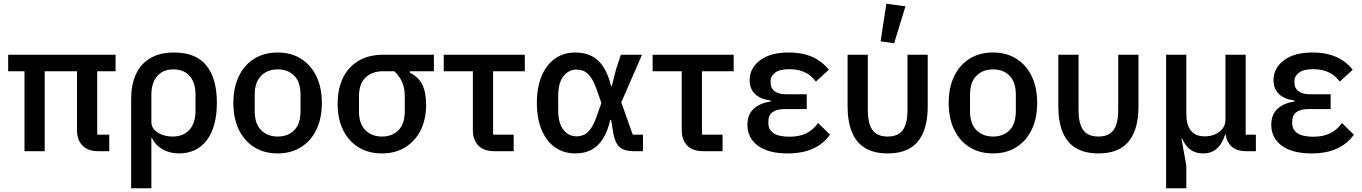

<svg xmlns="http://www.w3.org/2000/svg" viewBox="-20 -815 7344 1035"><path d="M504 -431V-89H569V0H510Q454 0 424.5 -30.5Q395 -61 395 -112V-431H221V0H112V-431H24V-520H603V-431Z M687 200V-282Q687 -357 712 -413Q737 -469 788.5 -500.5Q840 -532 918 -532Q1036 -532 1092.5 -462Q1149 -392 1149 -262Q1149 -131 1095 -59.5Q1041 12 944 12Q894 12 855 -11Q816 -34 800 -71H796V200ZM911 -79Q969 -79 1001.5 -115.5Q1034 -152 1034 -219V-304Q1034 -369 1002.5 -405Q971 -441 915 -441Q859 -441 827.5 -405Q796 -369 796 -304V-157Q796 -133 812 -115.5Q828 -98 854.5 -88.5Q881 -79 911 -79Z M1477 12Q1404 12 1350.5 -21.5Q1297 -55 1267.5 -116Q1238 -177 1238 -260Q1238 -343 1267.5 -404Q1297 -465 1350.5 -498.5Q1404 -532 1477 -532Q1549 -532 1602.5 -498.5Q1656 -465 1685.5 -404Q1715 -343 1715 -260Q1715 -177 1685.5 -116Q1656 -55 1602.5 -21.5Q1549 12 1477 12ZM1477 -79Q1533 -79 1566.5 -113.5Q1600 -148 1600 -216V-304Q1600 -372 1566.5 -406.5Q1533 -441 1477 -441Q1422 -441 1387.5 -406.5Q1353 -372 1353 -304V-216Q1353 -148 1387.5 -113.5Q1422 -79 1477 -79Z M2319 -431H2190V-423Q2236 -400 2256.5 -358.5Q2277 -317 2277 -250Q2277 -172 2247.5 -113Q2218 -54 2164.5 -21Q2111 12 2039 12Q1966 12 1912.5 -21Q1859 -54 1829.5 -114Q1800 -174 1800 -254Q1800 -336 1829 -395.5Q1858 -455 1913 -487.5Q1968 -520 2046 -520H2319ZM2106 -431H2046Q1986 -431 1950.5 -397Q1915 -363 1915 -295V-216Q1915 -148 1949.5 -113.5Q1984 -79 2039 -79Q2095 -79 2128.5 -113.5Q2162 -148 2162 -216V-295Q2162 -340 2148 -372Q2134 -404 2106 -431Z M2749 0H2644Q2588 0 2558.5 -30.5Q2529 -61 2529 -114V-431H2372V-520H2809V-431H2638V-89H2749Z M3446 -89V0H3395Q3347 0 3322 -20.5Q3297 -41 3287 -92L3274 -169H3270Q3256 -109 3231.5 -69Q3207 -29 3170 -8.5Q3133 12 3081 12Q3019 12 2972.5 -20.5Q2926 -53 2900 -114Q2874 -175 2874 -260Q2874 -345 2900 -406Q2926 -467 2972.5 -499.5Q3019 -532 3081 -532Q3133 -532 3170.5 -512.5Q3208 -493 3233.5 -453Q3259 -413 3274 -351H3278L3302 -445L3327 -520H3441L3329 -263L3391 -89ZM3087 -80Q3111 -80 3130 -89.5Q3149 -99 3165 -122Q3181 -145 3195 -184L3222 -260L3195 -336Q3181 -375 3165 -398Q3149 -421 3130 -430.5Q3111 -440 3087 -440Q3046 -440 3017.5 -404.5Q2989 -369 2989 -297V-222Q2989 -150 3017.5 -115Q3046 -80 3087 -80Z M3875 0H3770Q3714 0 3684.5 -30.5Q3655 -61 3655 -114V-431H3498V-520H3935V-431H3764V-89H3875Z M4390 -152 4454 -89Q4420 -40 4363 -14Q4306 12 4226 12Q4121 12 4065 -30Q4009 -72 4009 -142Q4009 -197 4042 -228Q4075 -259 4135 -268V-273Q4080 -280 4050.5 -308Q4021 -336 4021 -383Q4021 -447 4076.5 -489.5Q4132 -532 4231 -532Q4282 -532 4322.5 -521Q4363 -510 4394 -489Q4425 -468 4448 -439L4378 -375Q4363 -396 4342.5 -411Q4322 -426 4295 -434Q4268 -442 4235 -442Q4182 -442 4158 -423Q4134 -404 4134 -380V-368Q4134 -340 4155.5 -323.5Q4177 -307 4216 -307H4329V-227H4210Q4167 -227 4144.5 -210.5Q4122 -194 4122 -162V-150Q4122 -116 4150 -97Q4178 -78 4236 -78Q4290 -78 4327.5 -97Q4365 -116 4390 -152Z M4658 -520V-224Q4658 -174 4669 -142Q4680 -110 4703.5 -94.5Q4727 -79 4765 -79Q4803 -79 4826.5 -94.5Q4850 -110 4861 -142Q4872 -174 4872 -224V-520H4981V-243Q4981 -157 4956.5 -100Q4932 -43 4884.5 -15.5Q4837 12 4765 12Q4694 12 4646 -15.5Q4598 -43 4573.5 -100Q4549 -157 4549 -243V-520ZM4861 -781 4800 -582 4727 -592 4758 -795Z M5333 12Q5260 12 5206.5 -21.5Q5153 -55 5123.5 -116Q5094 -177 5094 -260Q5094 -343 5123.5 -404Q5153 -465 5206.5 -498.5Q5260 -532 5333 -532Q5405 -532 5458.5 -498.5Q5512 -465 5541.5 -404Q5571 -343 5571 -260Q5571 -177 5541.5 -116Q5512 -55 5458.5 -21.5Q5405 12 5333 12ZM5333 -79Q5389 -79 5422.5 -113.5Q5456 -148 5456 -216V-304Q5456 -372 5422.5 -406.5Q5389 -441 5333 -441Q5278 -441 5243.5 -406.5Q5209 -372 5209 -304V-216Q5209 -148 5243.5 -113.5Q5278 -79 5333 -79Z M5794 -520V-224Q5794 -174 5805 -142Q5816 -110 5839.5 -94.5Q5863 -79 5901 -79Q5939 -79 5962.5 -94.5Q5986 -110 5997 -142Q6008 -174 6008 -224V-520H6117V-243Q6117 -157 6092.5 -100Q6068 -43 6020.5 -15.5Q5973 12 5901 12Q5830 12 5782 -15.5Q5734 -43 5709.5 -100Q5685 -157 5685 -243V-520Z M6375 200H6266V-520H6375V-202Q6375 -142 6399.5 -111Q6424 -80 6474 -80Q6504 -80 6529 -90.5Q6554 -101 6570 -121Q6586 -141 6586 -171V-520H6695V-89H6750V0H6698Q6642 0 6614.5 -29.5Q6587 -59 6587 -105V-107L6633 -89H6584Q6568 -38 6538.5 -13Q6509 12 6466 12Q6425 12 6397.5 -8Q6370 -28 6353 -67H6349L6375 78Z M7214 -152 7278 -89Q7244 -40 7187 -14Q7130 12 7050 12Q6945 12 6889 -30Q6833 -72 6833 -142Q6833 -197 6866 -228Q6899 -259 6959 -268V-273Q6904 -280 6874.5 -308Q6845 -336 6845 -383Q6845 -447 6900.5 -489.5Q6956 -532 7055 -532Q7106 -532 7146.5 -521Q7187 -510 7218 -489Q7249 -468 7272 -439L7202 -375Q7187 -396 7166.5 -411Q7146 -426 7119 -434Q7092 -442 7059 -442Q7006 -442 6982 -423Q6958 -404 6958 -380V-368Q6958 -340 6979.5 -323.5Q7001 -307 7040 -307H7153V-227H7034Q6991 -227 6968.5 -210.5Q6946 -194 6946 -162V-150Q6946 -116 6974 -97Q7002 -78 7060 -78Q7114 -78 7151.5 -97Q7189 -116 7214 -152Z"/></svg>

Font: IBM Plex Sans Medium
Style: Regular
Weight: 500
Designer: Mike Abbink, Paul van der Laan, Pieter van Rosmalen
Foundry: Bold Monday
Version: Version 3.201